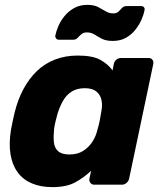

<svg xmlns="http://www.w3.org/2000/svg" viewBox="-20 -758 666 788"><path d="M195 10Q147 10 110.5 -5.5Q74 -21 52 -51.5Q30 -82 23 -125.5Q16 -169 25 -225Q29 -245 32 -260.5Q35 -276 40 -296Q53 -349 76 -392Q99 -435 131 -466Q163 -497 205.5 -513.5Q248 -530 299 -530Q360 -530 391.5 -512.5Q423 -495 442 -469L447 -495Q449 -506 457.5 -513Q466 -520 477 -520H589Q600 -520 605.5 -513Q611 -506 609 -495L510 -25Q508 -15 499.5 -7.5Q491 0 480 0H367Q357 0 351 -7.5Q345 -15 347 -25L354 -57Q323 -28 287.5 -9Q252 10 195 10ZM265 -124Q298 -124 321 -138.5Q344 -153 359 -176Q374 -199 380 -226Q386 -246 389.5 -264Q393 -282 396 -301Q401 -326 396.5 -347.5Q392 -369 375.5 -382.5Q359 -396 328 -396Q296 -396 274 -382Q252 -368 238.5 -344Q225 -320 216 -291Q212 -276 208 -260Q204 -244 202 -229Q199 -200 201 -176Q203 -152 218 -138Q233 -124 265 -124ZM443 -590Q415 -590 398 -599Q381 -608 367.5 -616.5Q354 -625 336 -625Q323 -625 314.5 -618Q306 -611 299 -603Q292 -595 281 -595H221Q214 -595 210 -600.5Q206 -606 207 -612Q210 -628 219 -649.5Q228 -671 244 -691Q260 -711 283.5 -724.5Q307 -738 338 -738Q366 -738 383 -729Q400 -720 414 -711.5Q428 -703 445 -703Q459 -703 466.5 -710.5Q474 -718 481 -725.5Q488 -733 499 -733H559Q567 -733 571 -728Q575 -723 573 -715Q570 -699 561 -678Q552 -657 536 -636.5Q520 -616 497 -603Q474 -590 443 -590Z"/></svg>

Font: Rubik Light
Style: Bold Italic
Weight: 700
Italic angle: -12°
Version: Version 2.104